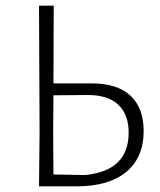

<svg xmlns="http://www.w3.org/2000/svg" viewBox="-20 -659 567 679"><path d="M118 0 120 -194 118 -639H170L169 -364H306Q395 -364 441.5 -320.5Q488 -277 488 -196Q488 -102 426.5 -51Q365 0 250 0ZM168 -197 169 -42 281 -40Q435 -55 435 -190Q435 -254 398.5 -288.5Q362 -323 291 -323L169 -322Z"/></svg>

Font: Alegreya Sans SC Light
Style: Regular
Weight: 300
Designer: Juan Pablo del Peral
Foundry: Huerta Tipografica
Version: Version 2.007